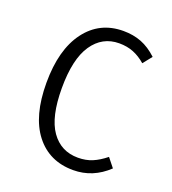

<svg xmlns="http://www.w3.org/2000/svg" viewBox="-106 -615 632 707"><g transform="rotate(20 210.0 -261.5)"><path d="M392 -481 364 -446Q341 -466 316 -476Q291 -486 260 -486Q194 -486 155.5 -429.5Q117 -373 117 -259Q117 -146 155 -92Q193 -38 260 -38Q291 -38 316 -48.5Q341 -59 367 -80L395 -45Q336 11 259 11Q165 11 111 -58.5Q57 -128 57 -258Q57 -388 111.5 -461Q166 -534 259 -534Q298 -534 330 -521.5Q362 -509 392 -481Z"/></g></svg>

Font: Fira Sans Condensed Light
Style: Regular
Weight: 300
Width: 3
Designer: bBox Type GmbH & Carrois Corporate GbR & Edenspiekermann AG
Foundry: bBox Type GmbH & Carrois Corporate GbR & Edenspiekermann AG
Version: Version 4.301